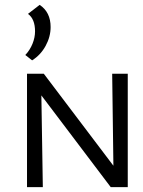

<svg xmlns="http://www.w3.org/2000/svg" viewBox="-20 -769 589 789"><path d="M84 -543Q103 -563 113.5 -589Q124 -615 124 -640Q124 -691 95 -712L143 -749Q188 -719 188 -658Q188 -618 167.5 -580.5Q147 -543 112 -521ZM505 -466V0H435L150 -377L156 0H91V-466H160L446 -88L441 -466Z"/></svg>

Font: Ysabeau SC
Style: Regular
Weight: 400
Designer: Christian Thalmann (Catharsis Fonts)
Version: Version 0.003